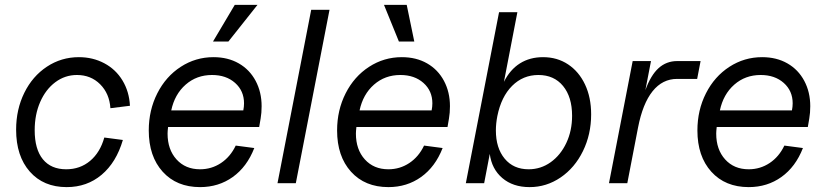

<svg xmlns="http://www.w3.org/2000/svg" viewBox="-20 -750 3376 786"><path d="M46 -219Q46 -302 79.5 -370Q113 -438 172 -477Q231 -516 303 -516Q360 -516 407 -491Q454 -466 481.5 -420.5Q509 -375 512 -317L432 -307Q428 -367 390 -405Q352 -443 295 -443Q246 -443 206.5 -413.5Q167 -384 144.5 -332.5Q122 -281 122 -217Q122 -139 155.5 -98Q189 -57 251 -57Q308 -57 349 -91.5Q390 -126 407 -187L483 -177Q456 -85 396 -34.5Q336 16 253 16Q158 16 102 -47.5Q46 -111 46 -219Z M589 -216Q589 -299 624 -368Q659 -437 720 -476.5Q781 -516 854 -516Q913 -516 957.5 -490.5Q1002 -465 1026.5 -419Q1051 -373 1051 -315Q1051 -288 1047 -265L1041 -230H668Q666 -212 666 -203Q666 -138 702.5 -97.5Q739 -57 799 -57Q846 -57 884.5 -82.5Q923 -108 945 -154L1021 -144Q991 -67 933 -25.5Q875 16 799 16Q703 16 646 -47Q589 -110 589 -216ZM979 -327Q979 -378 942.5 -410.5Q906 -443 848 -443Q785 -443 740 -403.5Q695 -364 681 -298H976Q979 -313 979 -327ZM1034 -730 915 -580H852L941 -730Z M1329 -710 1191 0H1116L1254 -710Z M1360 -216Q1360 -299 1395 -368Q1430 -437 1491 -476.5Q1552 -516 1625 -516Q1684 -516 1728.5 -490.5Q1773 -465 1797.5 -419Q1822 -373 1822 -315Q1822 -288 1818 -265L1812 -230H1439Q1437 -212 1437 -203Q1437 -138 1473.5 -97.5Q1510 -57 1570 -57Q1617 -57 1655.5 -82.5Q1694 -108 1716 -154L1792 -144Q1762 -67 1704 -25.5Q1646 16 1570 16Q1474 16 1417 -47Q1360 -110 1360 -216ZM1750 -327Q1750 -378 1713.5 -410.5Q1677 -443 1619 -443Q1556 -443 1511 -403.5Q1466 -364 1452 -298H1747Q1750 -313 1750 -327ZM1676 -580H1613L1552 -730H1645Z M1985 -120 1962 0H1887L2023 -700H2098L2043 -415Q2068 -465 2108.5 -490.5Q2149 -516 2203 -516Q2261 -516 2305.5 -486.5Q2350 -457 2375 -404Q2400 -351 2400 -282Q2400 -200 2366.5 -131.5Q2333 -63 2275 -23.5Q2217 16 2148 16Q2080 16 2036.5 -21Q1993 -58 1985 -120ZM2010 -216Q2010 -144 2046 -100.5Q2082 -57 2144 -57Q2194 -57 2234.5 -86Q2275 -115 2298.5 -165Q2322 -215 2322 -276Q2322 -353 2285 -398Q2248 -443 2184 -443Q2121 -443 2076.5 -398.5Q2032 -354 2016 -275Q2010 -244 2010 -216Z M2645 -500 2622 -381Q2644 -442 2676 -471Q2708 -500 2752 -500H2848L2834 -427H2752Q2692 -427 2651.5 -376.5Q2611 -326 2592 -228L2548 0H2473L2570 -500Z M2835 -216Q2835 -299 2870 -368Q2905 -437 2966 -476.5Q3027 -516 3100 -516Q3159 -516 3203.5 -490.5Q3248 -465 3272.5 -419Q3297 -373 3297 -315Q3297 -288 3293 -265L3287 -230H2914Q2912 -212 2912 -203Q2912 -138 2948.5 -97.5Q2985 -57 3045 -57Q3092 -57 3130.5 -82.5Q3169 -108 3191 -154L3267 -144Q3237 -67 3179 -25.5Q3121 16 3045 16Q2949 16 2892 -47Q2835 -110 2835 -216ZM3225 -327Q3225 -378 3188.5 -410.5Q3152 -443 3094 -443Q3031 -443 2986 -403.5Q2941 -364 2927 -298H3222Q3225 -313 3225 -327Z"/></svg>

Font: MedMera Sans
Style: Italic
Weight: 400
Italic angle: -11°
Designer: Kasper Nordkvist
Foundry: UNCUT.wtf
Version: Version 1.300